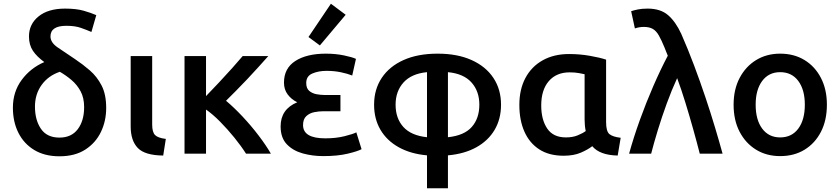

<svg xmlns="http://www.w3.org/2000/svg" viewBox="-20 -822 4492 1027"><path d="M298 14Q219 14 163.5 -19.5Q108 -53 78.5 -111.5Q49 -170 49 -246Q49 -331 96 -394.5Q143 -458 217 -490Q177 -519 156 -550.5Q135 -582 135 -627Q135 -693 186.5 -734.5Q238 -776 328 -776Q388 -776 428 -764.5Q468 -753 495 -741L469 -651Q446 -661 414 -672.5Q382 -684 335 -684Q250 -684 250 -627Q250 -595 287.5 -569Q325 -543 381 -506Q423 -478 461 -445Q499 -412 523.5 -364.5Q548 -317 548 -245Q548 -175 520 -116.5Q492 -58 436.5 -22Q381 14 298 14ZM298 -86Q362 -86 396 -131Q430 -176 430 -249Q430 -299 411 -334Q392 -369 362.5 -394Q333 -419 300 -438Q238 -417 202.5 -367.5Q167 -318 167 -252Q167 -180 199 -133Q231 -86 298 -86Z M853 10Q755 9 717 -30.5Q679 -70 679 -146V-522H794V-156Q794 -115 809.5 -99.5Q825 -84 867 -79Z M967 0V-522H1082V-308Q1115 -342 1152.5 -382Q1190 -422 1223.5 -459.5Q1257 -497 1278 -522H1415Q1392 -496 1363 -464Q1334 -432 1302.5 -398.5Q1271 -365 1241 -335Q1211 -305 1189 -283Q1231 -248 1277 -199Q1323 -150 1363 -97.5Q1403 -45 1429 0H1296Q1270 -41 1233.5 -86Q1197 -131 1157.5 -171Q1118 -211 1082 -236V0Z M1709 13Q1651 13 1599 -1.5Q1547 -16 1514 -50.5Q1481 -85 1481 -146Q1481 -238 1570 -275Q1539 -290 1519 -316.5Q1499 -343 1499 -380Q1499 -457 1560 -496Q1621 -535 1723 -535Q1775 -535 1820.5 -525.5Q1866 -516 1884 -507L1864 -418Q1839 -428 1803.5 -435.5Q1768 -443 1727 -443Q1684 -443 1651 -429Q1618 -415 1618 -378Q1618 -349 1634.5 -335.5Q1651 -322 1673.5 -318Q1696 -314 1714 -314H1801V-227H1711Q1686 -227 1661 -222Q1636 -217 1618.5 -201Q1601 -185 1601 -153Q1601 -82 1720 -82Q1777 -82 1823 -93.5Q1869 -105 1886 -114L1914 -24Q1894 -13 1840 0Q1786 13 1709 13ZM1691 -579 1630 -624 1750 -802 1829 -743Z M2264 185V9Q2176 1 2112.5 -34.5Q2049 -70 2015 -128Q1981 -186 1981 -262Q1981 -344 2022 -405.5Q2063 -467 2139 -501Q2215 -535 2321 -535Q2426 -535 2502 -501Q2578 -467 2619 -405.5Q2660 -344 2660 -262Q2660 -186 2626 -128Q2592 -70 2528.5 -34.5Q2465 1 2376 9V185ZM2264 -88V-436Q2181 -428 2138.5 -381Q2096 -334 2096 -262Q2096 -189 2137.5 -143Q2179 -97 2264 -88ZM2376 -88Q2463 -97 2503.5 -143Q2544 -189 2544 -262Q2544 -334 2502 -381Q2460 -428 2376 -436Z M2995 11Q2917 11 2864.5 -23Q2812 -57 2785 -118Q2758 -179 2758 -261Q2758 -344 2790.5 -405Q2823 -466 2883 -499.5Q2943 -533 3024 -533Q3081 -533 3135 -523.5Q3189 -514 3222 -503V-169Q3222 -119 3240 -104.5Q3258 -90 3300 -85L3284 10Q3236 9 3202 -3.5Q3168 -16 3148 -40Q3125 -22 3087 -5.5Q3049 11 2995 11ZM3007 -87Q3043 -87 3070 -98Q3097 -109 3113 -121Q3107 -150 3107 -183V-425Q3097 -427 3076.5 -431Q3056 -435 3027 -435Q2956 -435 2915.5 -388Q2875 -341 2875 -258Q2875 -182 2907 -134.5Q2939 -87 3007 -87Z M3345 0Q3369 -87 3402.5 -180Q3436 -273 3474.5 -361.5Q3513 -450 3552 -524Q3547 -536 3542.5 -547.5Q3538 -559 3534 -569Q3518 -608 3504 -632.5Q3490 -657 3471.5 -667.5Q3453 -678 3424 -678Q3399 -678 3376 -670L3356 -762Q3370 -767 3392 -771.5Q3414 -776 3444 -776Q3513 -776 3553.5 -741Q3594 -706 3624 -641Q3660 -559 3692.5 -472.5Q3725 -386 3753.5 -301Q3782 -216 3805 -139Q3828 -62 3845 0H3723Q3708 -59 3688 -130.5Q3668 -202 3646 -273.5Q3624 -345 3602 -404Q3573 -341 3546.5 -268.5Q3520 -196 3498.5 -125.5Q3477 -55 3463 0Z M4153 13Q4080 13 4024 -21.5Q3968 -56 3936 -117.5Q3904 -179 3904 -262Q3904 -344 3936.5 -405.5Q3969 -467 4025 -501Q4081 -535 4153 -535Q4227 -535 4283 -501Q4339 -467 4371 -405.5Q4403 -344 4403 -262Q4403 -179 4371.5 -117.5Q4340 -56 4284 -21.5Q4228 13 4153 13ZM4153 -87Q4215 -87 4250 -134Q4285 -181 4285 -262Q4285 -342 4250 -389Q4215 -436 4153 -436Q4092 -436 4057 -389Q4022 -342 4022 -262Q4022 -181 4057 -134Q4092 -87 4153 -87Z"/></svg>

Font: Ubuntu Sans SemiBold
Style: Regular
Weight: 600
Designer: Dalton Maag Ltd
Foundry: Dalton Maag Ltd
Version: Version 1.006; ttfautohint (v1.8.4.7-5d5b)